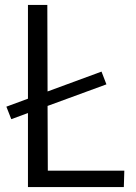

<svg xmlns="http://www.w3.org/2000/svg" viewBox="-20 -763 554 783"><path d="M94 0V-302L26 -277L6 -328L94 -360.5V-743H173L174 -390L394 -471L414 -419L174 -331L175 -67H487L485 0Z"/></svg>

Font: Merriweather Sans Light
Style: Regular
Weight: 300
Designer: Eben Sorkin
Foundry: Eben Sorkin
Version: Version 2.001; ttfautohint (v1.8.3)